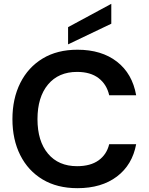

<svg xmlns="http://www.w3.org/2000/svg" viewBox="-20 -972 777 1004"><path d="M385 12Q279 12 203 -33.5Q127 -79 86 -160.5Q45 -242 45 -349Q45 -456 86 -538Q127 -620 203 -666Q279 -712 385 -712Q511 -712 591.5 -649.5Q672 -587 692 -474H551Q538 -531 495.5 -563.5Q453 -596 383 -596Q286 -596 231 -530Q176 -464 176 -349Q176 -234 231 -168.5Q286 -103 383 -103Q453 -103 495.5 -133.5Q538 -164 551 -218H692Q672 -110 591.5 -49Q511 12 385 12ZM336 -740V-830L562 -952V-848Z"/></svg>

Font: DeepMind Sans
Style: Bold
Weight: 700
Designer: Jonny Pinhorn / Modifications: Colophon Foundry
Foundry: Colophon Foundry
Version: Version 1.002; ttfautohint (v1.8.2)